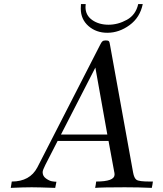

<svg xmlns="http://www.w3.org/2000/svg" viewBox="-20 -912 790 932"><path d="M32.2 0Q33.2 -4.9 34.7 -15.4Q36.1 -25.9 37.1 -30.8Q125 -30.8 161.1 -99.1L466.8 -695.8Q472.7 -708 477.8 -711.9Q482.9 -715.8 493.9 -715.8Q504.9 -715.8 508.5 -711.9Q512.2 -708 514.2 -692.9L626 -75.2Q630.9 -47.4 642.8 -39.1Q654.8 -30.8 706.1 -30.8H722.2Q722.2 -26.9 720 -15.9Q717.8 -4.9 716.8 0Q653.8 -2.9 585.9 -2.9Q477.1 -2.9 441.9 0Q442.9 -4.9 444.8 -15.9Q446.8 -26.9 446.8 -30.8Q535.6 -30.8 536.1 -64Q536.1 -72.8 534.2 -79.1L506.8 -228H259.8Q254.9 -219.2 200.2 -111.8Q187 -85.9 187 -76.2Q187 -57.1 203.1 -45.7Q219.2 -34.2 232.2 -32Q245.1 -29.8 253.9 -29.8L248 0Q164.1 -2.9 133.8 -2.9Q95.2 -2.9 32.2 0ZM275.9 -258.8H501L442.9 -584ZM372.1 -870.1Q372.1 -885.3 373 -892.1H396Q396 -890.1 395.5 -885Q395 -879.9 395 -877.9Q395 -837.9 427.5 -814.9Q460 -792 506.8 -792Q552.7 -792 595.9 -815.9Q639.2 -839.8 650.9 -892.1H672.9Q659.7 -827.1 608.9 -790Q558.1 -752.9 501 -752.9Q446.8 -752.9 409.4 -785.6Q372.1 -818.4 372.1 -870.1Z"/></svg>

Font: CMU Serif Extra
Style: RomanSlanted
Weight: 500
Italic angle: -9.46001°
Version: Version 0.7.0